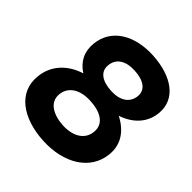

<svg xmlns="http://www.w3.org/2000/svg" viewBox="-194 -854 1008 1008"><g transform="rotate(45 310.0 -350.0)"><path d="M278 12C442 21 563 -56 576 -182C585 -261 544 -322 468 -361C548 -388 600 -444 607 -521C618 -635 518 -703 375 -712C228 -721 119 -655 107 -536C100 -473 125 -421 179 -387C89 -359 29 -294 21 -206C7 -75 121 3 278 12ZM298 -118C223 -122 162 -154 167 -218C172 -279 225 -315 306 -311C382 -308 441 -277 436 -213C432 -152 380 -115 298 -118ZM349 -425C276 -428 236 -459 241 -508C245 -562 289 -591 357 -588C430 -585 470 -555 466 -506C461 -452 417 -422 349 -425Z"/></g></svg>

Font: Fixel Display 20240404
Style: Bold Italic
Weight: 700
Italic angle: -10°
Designer: AlfaBravo + MacPaw
Foundry: Kyrylo Tkachov, Marchela Mozhyna, Serhii Makarenko, Maria Weinstein, Zakhar Kryvoshyya
Version: Version 1.211;Glyphs 3.2 (3225)